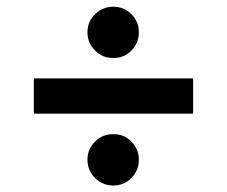

<svg xmlns="http://www.w3.org/2000/svg" viewBox="-20 -580 688 582"><path d="M565.4 -342.3V-235.4H82.5V-342.3ZM323.7 -404.3Q291 -403.8 268.1 -426.8Q245.1 -449.7 245.1 -482.4Q245.1 -514.2 268.1 -536.9Q291 -559.6 323.7 -559.6Q356 -559.6 378.4 -536.9Q400.9 -514.2 400.9 -482.4Q400.9 -449.7 378.4 -426.8Q356 -403.8 323.7 -404.3ZM323.7 -17.6Q291 -17.6 268.1 -40.5Q245.1 -63.5 245.1 -96.2Q245.1 -127.9 268.1 -150.9Q291 -173.8 323.7 -173.3Q355.5 -173.8 378.2 -150.9Q400.9 -127.9 400.9 -96.2Q400.9 -63.5 378.2 -40.5Q355.5 -17.6 323.7 -17.6Z"/></svg>

Font: Inter Display Semi Bold
Style: Regular
Weight: 600
Designer: Rasmus Andersson
Foundry: rsms
Version: Version 4.000;git-37864ae